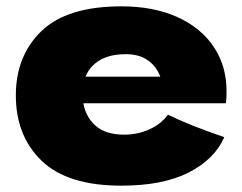

<svg xmlns="http://www.w3.org/2000/svg" viewBox="-20 -576 765 606"><path d="M569 -250H243Q251 -206 282.5 -178.5Q314 -151 372 -151Q414 -151 451 -167.5Q488 -184 510 -214Q577 -181 688 -143Q657 -73 575.5 -31.5Q494 10 363 10Q193 10 111.5 -68.5Q30 -147 30 -275Q30 -400 111 -478Q192 -556 363 -556Q465 -556 540 -522Q615 -488 655 -427.5Q695 -367 695 -289Q695 -263 693 -250ZM250 -334H486Q474 -366 447 -385.5Q420 -405 377 -405Q327 -405 295 -386Q263 -367 250 -334Z"/></svg>

Font: Mantou Sans
Style: Regular
Weight: 400
Designer: Mant0u / artakana
Foundry: Mant0u / artakana
Version: Version 1.001;October 22, 2023;FontCreator 14.0.0.2901 64-bi